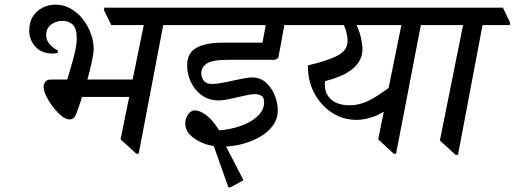

<svg xmlns="http://www.w3.org/2000/svg" viewBox="-20 -653 2220 828"><path d="M199 -310H270Q288 -368 299.5 -413Q311 -458 311 -487Q311 -530 294 -546.5Q277 -563 248 -563Q222 -563 200.5 -547Q179 -531 179 -501Q179 -479 195 -461.5Q211 -444 230 -435L228 -424Q218 -423 213.5 -422.5Q209 -422 208 -422Q160 -422 133 -451.5Q106 -481 106 -520Q106 -558 122.5 -583Q139 -608 165 -620.5Q191 -633 218 -633Q255 -633 285.5 -615.5Q316 -598 338 -569.5Q360 -541 372 -507.5Q384 -474 384 -442Q384 -426 377 -391.5Q370 -357 357 -310H552L600 -545H460L428 -610L430 -620H771L803 -555L801 -545H684L578 10H568L500 -52L537 -235H334Q317 -182 308 -160Q299 -138 280 -138Q264 -138 245 -153.5Q226 -169 208.5 -192Q191 -215 179.5 -238.5Q168 -262 168 -278Q168 -291 175.5 -300.5Q183 -310 199 -310Z M974 155H965L902 -23Q853 -31 816 -57.5Q779 -84 779 -120Q779 -143 791.5 -160Q804 -177 820 -177Q842 -177 869.5 -156.5Q897 -136 925 -91Q971 -94 1015.5 -109Q1060 -124 1089.5 -150.5Q1119 -177 1119 -213Q1119 -233 1107 -240Q1095 -247 1080 -247Q1063 -247 1034 -240.5Q1005 -234 975 -227Q945 -220 924 -220Q880 -220 849.5 -242.5Q819 -265 803 -300Q787 -335 787 -371Q787 -425 827.5 -447Q868 -469 938 -469H1112L1126 -545H779L748 -610L750 -620H1300L1331 -555L1329 -545H1206Q1200 -509 1193 -471.5Q1186 -434 1180 -403L1166 -395H962Q896 -395 872 -379Q848 -363 848 -337Q848 -320 858.5 -305.5Q869 -291 893 -291Q916 -291 950 -298Q984 -305 1016.5 -312Q1049 -319 1067 -319Q1103 -319 1127.5 -296.5Q1152 -274 1165 -241Q1178 -208 1178 -177Q1178 -142 1158.5 -114Q1139 -86 1106.5 -66Q1074 -46 1034 -34.5Q994 -23 955 -21L1030 124Z M1518 -136Q1459 -136 1411 -167.5Q1363 -199 1335 -252Q1307 -305 1308 -371Q1397 -392 1438 -414.5Q1479 -437 1479 -477Q1479 -489 1475.5 -507Q1472 -525 1463 -545H1307L1276 -610L1278 -620H1882L1913 -555L1911 -545H1795L1688 10H1678L1611 -52L1635 -171Q1603 -152 1572.5 -144Q1542 -136 1518 -136ZM1711 -545H1518Q1531 -516 1537 -488.5Q1543 -461 1543 -441Q1543 -395 1506 -360.5Q1469 -326 1382 -303Q1381 -299 1381 -295Q1381 -291 1381 -286Q1381 -248 1408.5 -223.5Q1436 -199 1488 -199Q1528 -199 1567 -217.5Q1606 -236 1656 -274Z M2178 -545H2061L1955 15H1945L1877 -47L1977 -545H1889L1858 -610L1860 -620H2149L2180 -555Z"/></svg>

Font: Tiro Devanagari Sanskrit
Style: Italic
Weight: 400
Italic angle: -11°
Designer: Devanagari: John Hudson & Fiona Ross, assisted by Paul Hanslow. Latin: John Hudson with Paul Hanslow, assisted by Kaja S
Foundry: Tiro Typeworks Ltd.
Version: Version 1.52